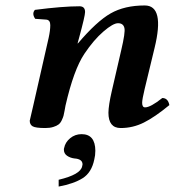

<svg xmlns="http://www.w3.org/2000/svg" viewBox="-20 -459 646 703"><path d="M389.2 -125 423.8 -274.9Q439.5 -341.3 435.5 -356.4Q431.6 -374 412.1 -374Q394 -374 358.6 -343.5Q323.2 -313 289.1 -262.2Q250 -204.1 219.7 -71.8Q218.8 -67.4 216.6 -54.4Q214.4 -41.5 212.6 -35.2Q210.9 -28.8 206.1 -18.6Q201.2 -8.3 194.3 -3.2Q187.5 2 175 5.9Q162.6 9.8 146 9.8Q109.9 9.8 99.4 3.4Q88.9 -2.9 88.9 -17.1Q88.9 -19 101.6 -71.8L158.2 -320.8Q164.1 -347.7 164.1 -366.9Q164.1 -386.2 148.9 -387.2L108.9 -390.1Q95.7 -409.2 107.9 -422.9Q210 -436 271 -436Q291.5 -436 291.5 -415Q291.5 -400.9 269.5 -320.3L264.2 -300.8L265.1 -299.8Q334 -380.9 385 -409.9Q436 -439 510 -439Q584 -439 545.9 -283.2L509.8 -133.8Q500.5 -95.2 500.5 -82.5Q500.5 -65.9 511.2 -65.9Q531.2 -65.9 574.2 -100.1Q595.2 -100.1 600.1 -74.2Q546.9 -30.3 506.8 -10.3Q466.8 9.8 421.9 9.8Q377 9.8 377 -46.4Q377.4 -73.7 389.2 -125ZM278.8 32.2Q328.6 32.2 329.1 92.8Q329.1 109.9 325.2 125Q315.4 172.9 282.7 193.4Q250 213.9 194.8 224.1V199.2Q274.9 180.2 280.8 149.9Q281.7 147 282.2 143.1Q282.2 123 252 121.1Q236.8 119.1 225.3 111.1Q213.9 103 213.9 88.9Q213.9 85 214.8 83Q218.8 62 236.8 47.1Q254.9 32.2 278.8 32.2Z"/></svg>

Font: Linux Libertine
Style: Semibold Italic
Weight: 600
Italic angle: -11.5°
Designer: Philipp H. Poll
Foundry: Philipp H. Poll
Version: Version 5.1.2 ; ttfautohint (v0.9)